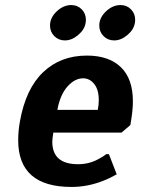

<svg xmlns="http://www.w3.org/2000/svg" viewBox="-20 -730 560 760"><path d="M52 -175Q52 -212 59 -250Q82 -379 151 -444.5Q220 -510 324 -510Q411 -510 458.5 -464Q506 -418 506 -329Q506 -298 500 -260L496 -235L461 -205H191Q187 -179 187 -169Q187 -80 289 -80Q333 -80 369 -100Q387 -109 401 -120H411L442 -40Q412 -23 390 -15Q328 10 263 10Q52 10 52 -175ZM367 -295Q371 -314 371 -334Q371 -375 353 -397.5Q335 -420 309 -420Q276 -420 247 -387.5Q218 -355 207 -295ZM178 -629Q178 -660 204.5 -685Q231 -710 262 -710Q287 -710 303.5 -693Q320 -676 320 -652Q320 -644 319 -640Q315 -613 289.5 -591.5Q264 -570 237 -570Q212 -570 195 -587Q178 -604 178 -629ZM373 -629Q373 -660 399.5 -685Q426 -710 457 -710Q482 -710 498.5 -693Q515 -676 515 -652Q515 -644 514 -640Q510 -613 484.5 -591.5Q459 -570 432 -570Q407 -570 390 -587Q373 -604 373 -629Z"/></svg>

Font: Scada
Style: Bold Italic
Weight: 700
Italic angle: -10°
Version: Version 4.000